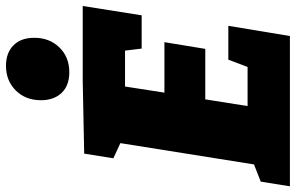

<svg xmlns="http://www.w3.org/2000/svg" viewBox="-210 -816 1013 658"><g transform="rotate(-90 297.0 -486.5)"><path d="M422 -211H538L503 0H-12L4 -100L63 -123L136 -581L84 -605L100 -705L350 -710H606L574 -508H460L453 -565H330L309 -430H482L459 -290H286L263 -145H397ZM379 -756Q333 -756 308 -782.5Q283 -809 283 -853Q283 -906 316.5 -939.5Q350 -973 401 -973Q445 -973 471 -947.5Q497 -922 497 -876Q497 -824 464 -790Q431 -756 379 -756Z"/></g></svg>

Font: Bitter Black
Style: Italic
Weight: 900
Italic angle: -9°
Designer: Sol Matas, and Bitter project Authors
Foundry: Sol Matas
Version: Version 2.001